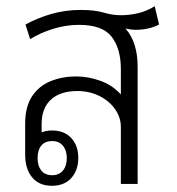

<svg xmlns="http://www.w3.org/2000/svg" viewBox="-20 -592 569 618"><path d="M147 6Q106 6 83.5 -21Q61 -48 61 -95V-194Q61 -249 83.5 -282.5Q106 -316 143.5 -331Q181 -346 225 -346Q264 -346 303 -332Q342 -318 369 -288V-370Q369 -435 339.5 -473.5Q310 -512 234 -512Q192 -512 150.5 -499Q109 -486 77 -466L62 -513Q100 -534 145 -547Q190 -560 239 -560Q285 -560 313.5 -551.5Q342 -543 369 -543Q397 -543 424.5 -549.5Q452 -556 478 -572L492 -513Q459 -496 416 -496Q403 -496 385 -500V-499Q423 -455 423 -377V0H369V-183Q369 -214 350.5 -240.5Q332 -267 300 -283Q268 -299 229 -299Q174 -299 144 -271.5Q114 -244 114 -193V-166Q129 -172 148 -172Q187 -172 209.5 -147.5Q232 -123 232 -84Q232 -44 209.5 -19Q187 6 147 6ZM148 -28Q170 -28 182.5 -43Q195 -58 195 -83Q195 -108 182.5 -123Q170 -138 148 -138Q125 -138 113 -123.5Q101 -109 101 -83Q101 -58 113 -43Q125 -28 148 -28Z"/></svg>

Font: Noto Sans Thai Looped SemiCondensed Light
Style: Regular
Weight: 300
Width: 4
Designer: Sasikarn Vongin, Ben Mitchell
Foundry: The Fontpad Ltd
Version: Version 1.001; ttfautohint (v1.8.4.7-5d5b)